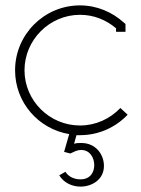

<svg xmlns="http://www.w3.org/2000/svg" viewBox="-20 -493 522 713"><path d="M241 77C257 70 265 64 282 64C314 64 330 93 330 120C330 147 315 173 279 173C255 173 234 163 223 145L200 158C216 185 247 200 279 200C320 200 366 175 366 123C366 81 336 38 282 38C271 38 264 38 255 41L264 9H277C347 9 409 -20 454 -67L427 -92C389 -52 336 -27 277 -27C164 -27 71 -119 71 -232C71 -345 164 -438 277 -438C329 -438 374 -419 411 -388V-375H446V-404L440 -409C397 -448 340 -473 277 -473C144 -473 36 -365 36 -232C36 -112 123 -14 237 5L218 71Z"/></svg>

Font: Rawengulk
Style: Regular
Weight: 400
Version: Version 0.9